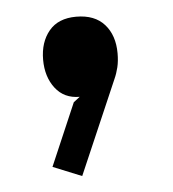

<svg xmlns="http://www.w3.org/2000/svg" viewBox="-35 -188 354 393"><g transform="rotate(-5 141.5 8.0)"><path d="M213 -73Q213 -57 210 -44.5Q207 -32 202 -21L119 171L60 147L115 19L128 9Q96 9 78 -14.5Q60 -38 60 -73Q60 -109 79 -132Q98 -155 135 -155Q173 -155 193 -132.5Q213 -110 213 -73Z"/></g></svg>

Font: TypoPRO Sinkin Sans
Style: 400 Regular
Weight: 400
Designer: Keith Bates
Foundry: K-Type
Version: Sinkin Sans (version 1.0)  by Keith Bates   •   © 2014   www